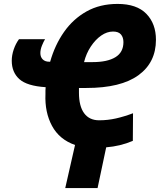

<svg xmlns="http://www.w3.org/2000/svg" viewBox="-20 -745 818 980"><path d="M658 -26Q625 -12 591.5 -4Q558 4 522 7L478 215H313L363 -5Q283 -33 245.5 -102.5Q208 -172 212 -265Q212 -274 212 -282.5Q212 -291 213 -300Q118 -306 79 -341Q40 -376 40 -435Q40 -463 50 -492.5Q60 -522 77 -545H210Q202 -532 194 -512Q186 -492 186 -474Q186 -454 198 -442Q210 -430 231 -430H236Q260 -515 306.5 -581.5Q353 -648 421.5 -686.5Q490 -725 580 -725Q678 -725 727 -674.5Q776 -624 776 -542Q776 -426 686.5 -361Q597 -296 421 -296H383V-272Q383 -203 409.5 -167Q436 -131 486 -131Q530 -131 572 -140.5Q614 -150 659 -167ZM409 -428H453Q528 -428 569 -453Q610 -478 610 -530Q610 -554 597.5 -569Q585 -584 557 -584Q526 -584 496.5 -563.5Q467 -543 443.5 -507.5Q420 -472 409 -428Z"/></svg>

Font: Noto Sans Disp ExtBd
Style: Italic
Weight: 800
Italic angle: -12°
Designer: Monotype Design Team
Foundry: Monotype Imaging Inc.
Version: Version 2.000;GOOG;noto-source:20170915:90ef993387c0